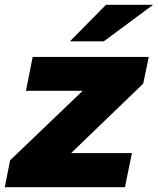

<svg xmlns="http://www.w3.org/2000/svg" viewBox="-42 -779 657 799"><path d="M577 -542 554 -431 254 -142H507L478 0H-22L0 -112L302 -401H66L94 -542ZM249 -607 399 -759H595L390 -607Z"/></svg>

Font: My Font
Style: Italic
Weight: 500
Designer: Julieta Ulanovsky
Foundry: Julieta Ulanovsky
Version: ""